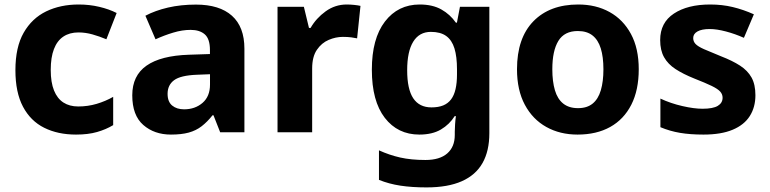

<svg xmlns="http://www.w3.org/2000/svg" viewBox="-20 -576 3351 836"><path d="M311 10Q232.1 10 172.6 -19.6Q113.1 -49.2 80.1 -111.4Q47.1 -173.7 47.1 -270.5Q47.1 -370.7 83.1 -433.6Q119.2 -496.5 181.2 -526.5Q243.2 -556.4 322.5 -556.4Q369.6 -556.4 412.1 -546.3Q454.7 -536.3 487.9 -519.4L443.2 -405Q413.1 -417.6 382.6 -426.2Q352.1 -434.8 321.7 -434.8Q282.9 -434.8 255.9 -416.7Q228.8 -398.6 214.9 -362.4Q200.9 -326.3 200.9 -271.5Q200.9 -217.3 215.2 -182Q229.4 -146.8 256.1 -129.6Q282.8 -112.4 320.4 -112.4Q362.5 -112.4 400.9 -123.8Q439.3 -135.2 472.8 -154.3V-31.2Q441.5 -12.3 402.6 -1.2Q363.7 10 311 10Z M724.3 10Q651.9 10 603.9 -31.9Q555.9 -73.7 555.9 -161.2Q555.9 -246.7 618 -290.2Q680.1 -333.7 802.5 -337.7L894.1 -340.7V-358.1Q894.1 -406.7 871.8 -426.3Q849.6 -445.9 810 -445.9Q773.5 -445.9 734.3 -434Q695 -422.2 657.2 -404.9L613.1 -507.5Q656 -530.2 711.6 -543.1Q767.3 -556 833.3 -556Q935.6 -556 989.9 -507.5Q1044.2 -459 1044.2 -363.8V0H938.7L909.5 -74.2H905.5Q882.5 -45.2 858 -26.3Q833.5 -7.4 801.7 1.3Q769.9 10 724.3 10ZM781.5 -100Q829.4 -100 861.9 -128.1Q894.4 -156.1 894.4 -207.9V-252.8L836.7 -250.5Q766 -247.7 737.9 -226.7Q709.7 -205.7 709.7 -167.5Q709.7 -132.9 729.6 -116.5Q749.5 -100 781.5 -100Z M1188.4 0V-546.4H1303.1L1325.3 -454.5H1332.4Q1356.5 -496.6 1397.8 -526.5Q1439.1 -556.4 1489.7 -556.4Q1505.3 -556.4 1522.5 -554.6Q1539.7 -552.8 1549.6 -550.4L1534.9 -409Q1523.8 -411.4 1508.9 -413.4Q1494 -415.4 1472.7 -415.4Q1442 -415.4 1411.2 -402.3Q1380.4 -389.3 1359.8 -359.1Q1339.2 -329 1339.2 -277.5V0Z M1837.1 240Q1773.6 240 1723.6 232.4Q1673.6 224.8 1630.1 207.2V78.6Q1675.4 99.2 1722.7 109.9Q1770.1 120.6 1832.4 120.6Q1894.6 120.6 1927.4 92Q1960.2 63.4 1960.2 11.7V-2.6Q1960.2 -15.2 1961.5 -34.9Q1962.8 -54.7 1965.1 -70.4H1959.8Q1937.3 -34.3 1899.8 -12.1Q1862.3 10 1806 10Q1711.8 10 1655.4 -63Q1599.1 -136 1599.1 -272.5Q1599.1 -407.8 1656 -482.1Q1713 -556.4 1807.5 -556.4Q1863.5 -556.4 1901.8 -534.8Q1940 -513.3 1965.1 -477.2H1969.5L1982.7 -546.4H2110.7V4.1Q2110.7 81.3 2081 133.8Q2051.4 186.2 1990.7 213.1Q1930.1 240 1837.1 240ZM1858.7 -108.4Q1888.7 -108.4 1909.8 -117Q1930.8 -125.7 1944.1 -143.3Q1957.3 -160.9 1963.5 -188Q1969.8 -215.1 1969.8 -252.1V-274.3Q1969.8 -329 1958.8 -365.2Q1947.7 -401.3 1922.8 -419.3Q1897.9 -437.2 1856.1 -437.2Q1805.6 -437.2 1779.2 -394.4Q1752.9 -351.6 1752.9 -270.3Q1752.9 -187.7 1779.3 -148.1Q1805.8 -108.4 1858.7 -108.4Z M2494.6 10Q2418.4 10 2358.9 -23.1Q2299.3 -56.2 2265.2 -119.9Q2231.1 -183.6 2231.1 -274.4Q2231.1 -409.9 2302.3 -483.2Q2373.6 -556.4 2497.8 -556.4Q2575 -556.4 2634.2 -523.6Q2693.4 -490.8 2727.3 -428Q2761.2 -365.3 2761.2 -274.5Q2761.2 -183.7 2728.8 -120Q2696.4 -56.3 2636.8 -23.1Q2577.3 10 2494.6 10ZM2496.8 -105.1Q2536.1 -105.1 2560.4 -124.9Q2584.8 -144.7 2596.1 -183Q2607.4 -221.3 2607.4 -274.3Q2607.4 -328.1 2595.9 -365.2Q2584.4 -402.3 2559.9 -421.6Q2535.5 -440.9 2495.8 -440.9Q2437.5 -440.9 2411.2 -397.9Q2384.9 -354.8 2384.9 -274.5Q2384.9 -221.3 2396.2 -183Q2407.5 -144.7 2432.5 -124.9Q2457.4 -105.1 2496.8 -105.1Z M3043 10Q2985.2 10 2941 2.5Q2896.9 -4.9 2855.5 -22.2V-146.7Q2900.3 -125.8 2951 -114.2Q3001.7 -102.5 3038.9 -102.5Q3084.6 -102.5 3105.4 -115.1Q3126.3 -127.8 3126.3 -150.4Q3126.3 -165.5 3115.9 -177.2Q3105.5 -188.9 3078.8 -201.9Q3052.2 -214.8 3002.8 -234.2Q2954.5 -253.6 2921.4 -275.2Q2888.4 -296.7 2871.5 -326.8Q2854.5 -356.9 2854.5 -401.6Q2854.5 -477.5 2914.3 -516.9Q2974.1 -556.4 3072 -556.4Q3124.6 -556.4 3170.5 -545.3Q3216.4 -534.3 3262.5 -513.7L3219.1 -411.3Q3180.8 -428.4 3140.8 -439Q3100.7 -449.6 3070.3 -449.6Q3035.8 -449.6 3017 -439.1Q2998.3 -428.6 2998.3 -410.2Q2998.3 -395.5 3008.5 -384.6Q3018.8 -373.7 3045.3 -361.9Q3071.9 -350.2 3119.8 -330.8Q3169 -311.8 3202.2 -290.3Q3235.5 -268.7 3252.4 -238.4Q3269.2 -208.1 3269.2 -161.4Q3269.2 -109.4 3244.8 -70.8Q3220.3 -32.1 3170.1 -11.1Q3120 10 3043 10Z"/></svg>

Font: Noto Sans Symbols
Style: Regular
Weight: 400
Designer: Monotype Design Team
Foundry: Monotype Imaging Inc.
Version: Version 2.002